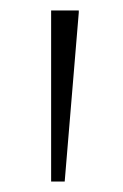

<svg xmlns="http://www.w3.org/2000/svg" viewBox="-20 -828 236 368"><path d="M131 -808V-804L104 -480H78V-808Z"/></svg>

Font: Encode Sans Wide
Style: ExtraLight
Weight: 200
Designer: Pablo Impallari, Andres Torresi
Foundry: Pablo Impallari, Andres Torresi
Version: Version 1.000; ttfautohint (v1.00) -l 8 -r 50 -G 200 -x 14 -